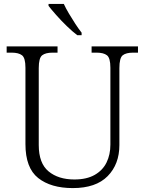

<svg xmlns="http://www.w3.org/2000/svg" viewBox="-20 -951 740 981"><path d="M352 10Q240 10 175 -41.5Q110 -93 110 -215V-605Q110 -655 92.5 -668.5Q75 -682 40 -682H14V-714H274V-682H248Q213 -682 195.5 -668.5Q178 -655 178 -603V-210Q178 -117 228 -75.5Q278 -34 360 -34Q423 -34 464 -57.5Q505 -81 524.5 -121Q544 -161 544 -212V-605Q544 -655 526.5 -668.5Q509 -682 474 -682H448V-714H685V-682H660Q624 -682 607 -668.5Q590 -655 590 -603V-210Q590 -112 530 -51Q470 10 352 10ZM375 -771Q351 -789 321.5 -817.5Q292 -846 266.5 -875Q241 -904 228 -921V-931H306Q316 -909 332 -882Q348 -855 365 -829Q382 -803 397 -784V-771Z"/></svg>

Font: Noto Serif Sinhala Light
Style: Regular
Weight: 300
Designer: Jelle Bosma - Monotype Design Team
Foundry: Monotype Imaging Inc.
Version: Version 2.007; ttfautohint (v1.8.4.7-5d5b)